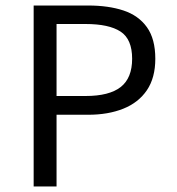

<svg xmlns="http://www.w3.org/2000/svg" viewBox="-20 -676 640 696"><path d="M102 0V-656H300Q373 -656 427.5 -638Q482 -620 512.5 -577.5Q543 -535 543 -463Q543 -394 512.5 -349Q482 -304 427 -282Q372 -260 300 -260H185V0ZM185 -328H290Q376 -328 417.5 -360.5Q459 -393 459 -463Q459 -534 417 -561.5Q375 -589 290 -589H185Z"/></svg>

Font: SauceCodePro NFM
Style: Regular
Weight: 400
Monospace: yes
Designer: Paul D. Hunt, Teo Tuominen
Foundry: Adobe
Version: Version 2.042;hotconv 1.1.0;makeotfexe 2.6.0;Nerd Fonts 3.3.